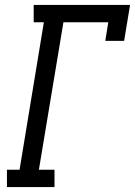

<svg xmlns="http://www.w3.org/2000/svg" viewBox="-20 -755 545 775"><path d="M8 0V-70H59L157 -665H116V-735H505L481 -590H405L417 -665H236L137 -70H200V0Z"/></svg>

Font: Iosevka Curly Slab Oblique
Style: Regular
Weight: 400
Italic angle: -9°
Monospace: yes
Designer: Belleve Invis
Foundry: Belleve Invis
Version: Version 11.1.0; ttfautohint (v1.8.3)